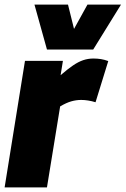

<svg xmlns="http://www.w3.org/2000/svg" viewBox="-23 -810 543 830"><path d="M249 -547 239 -485Q269 -511 292.5 -527Q316 -543 337 -550Q358 -557 381 -557Q398 -557 413.5 -554.5Q429 -552 445 -546L390 -368Q374 -373 358 -375.5Q342 -378 328 -378Q307 -378 285.5 -372Q264 -366 237 -350L180 0H-3L85 -547ZM500 -790 380 -596H180L126 -790H271L297 -685L355 -790Z"/></svg>

Font: Georama ExtraCondensed Thin ExtraBold
Style: Italic
Weight: 800
Italic angle: -9°
Version: Version 1.001